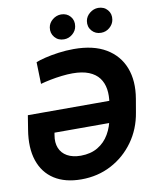

<svg xmlns="http://www.w3.org/2000/svg" viewBox="-101 -1021 882 1106"><g transform="rotate(-10 340.0 -468.0)"><path d="M370.5 -737.3Q485.2 -737.3 558.4 -693.7Q631.7 -650 661.4 -572.5Q691.1 -495 673.8 -393.2L660.5 -315.8Q645.1 -220.7 592.5 -147.3Q539.8 -73.8 460.6 -32Q381.3 9.8 285 9.8Q190.3 9.8 127.4 -30.4Q64.6 -70.6 39.3 -145.8Q14.1 -220.9 31.2 -325.2L44.5 -407.8H561.5L541.2 -282H178.1L175.8 -267.6Q168.3 -225.6 181.2 -193.4Q194.1 -161.1 225.6 -143.2Q257 -125.3 305.1 -125Q363.2 -125.3 404.6 -149.8Q446 -174.2 471.2 -217.4Q496.5 -260.5 505.3 -315.8L518.9 -393.2Q526.3 -438.1 520.5 -476Q514.6 -513.9 493.7 -541.8Q472.7 -569.7 434.4 -585.2Q396.2 -600.6 339.1 -600.6Q309.7 -600.6 275.9 -596.6Q242.1 -592.7 209.5 -586.2Q176.9 -579.7 150.6 -572.3L147.1 -699.8Q165.6 -707.6 201.1 -716.4Q236.5 -725.1 281 -731.2Q325.4 -737.3 370.5 -737.3ZM326.2 -802Q292.5 -801.8 272 -825.9Q251.5 -850.1 256.6 -883.2Q261 -909.9 283.3 -927.9Q305.7 -946 333.2 -946.3Q367.2 -946 387.3 -922.3Q407.4 -898.6 401.8 -865Q398 -839.2 376 -820.5Q354 -801.8 326.2 -802ZM543.2 -802Q510 -801.8 489.1 -825.7Q468.3 -849.7 473.6 -883.2Q478.4 -909.9 500.8 -927.9Q523.1 -946 550.2 -946.3Q584.7 -946 604.8 -922.3Q624.9 -898.6 619.3 -865Q615 -839.2 593.3 -820.5Q571.5 -801.8 543.2 -802Z"/></g></svg>

Font: Inter Tight
Style: Italic
Weight: 400
Italic angle: -9.39999°
Designer: Rasmus Andersson
Foundry: rsms
Version: Version 3.002